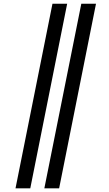

<svg xmlns="http://www.w3.org/2000/svg" viewBox="-20 -820 590 1040"><path d="M144 200.2H64L264.2 -799.8H343.8ZM300.3 200.2H220.2L420.4 -799.8H500Z"/></svg>

Font: Code New Roman
Style: Italic
Weight: 400
Italic angle: -11°
Monospace: yes
Designer: Sam Radian
Foundry: Code New Roman
Version: Version 1.508 October 19, 2014